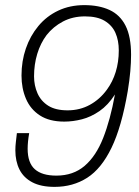

<svg xmlns="http://www.w3.org/2000/svg" viewBox="-20 -718 543 750"><path d="M193 12Q140 12 106 -6Q72 -24 56 -56Q40 -88 40 -131Q40 -147 42 -163.5Q44 -180 46 -198H94Q91 -181 89.5 -165.5Q88 -150 88 -137Q88 -82 116 -57Q144 -32 200 -32Q266 -32 310.5 -70Q355 -108 383 -179Q411 -250 429 -349Q402 -307 368.5 -284Q335 -261 300 -252Q265 -243 231 -243Q173 -243 136 -267Q99 -291 81.5 -332Q64 -373 64 -423Q64 -479 81 -528.5Q98 -578 130 -616.5Q162 -655 207.5 -676.5Q253 -698 309 -698Q367 -698 408 -679Q449 -660 470.5 -617.5Q492 -575 492 -504Q492 -474 489 -439.5Q486 -405 479 -362Q455 -222 415.5 -140.5Q376 -59 320.5 -23.5Q265 12 193 12ZM244 -287Q292 -287 331 -308.5Q370 -330 397 -367Q420 -398 432 -437Q444 -476 444 -521Q444 -560 431 -589.5Q418 -619 389 -636.5Q360 -654 312 -654Q264 -654 226 -634Q188 -614 162 -581Q138 -549 125.5 -507.5Q113 -466 113 -420Q113 -384 126.5 -353.5Q140 -323 168.5 -305Q197 -287 244 -287Z"/></svg>

Font: Archivo SemiCondensed Thin
Style: Italic
Weight: 250
Width: 4
Italic angle: -10°
Designer: Hector Gatti
Foundry: Omnibus-Type
Version: Version 2.001